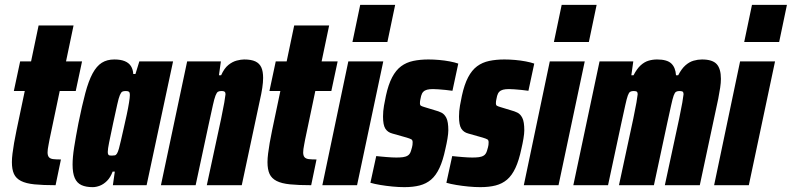

<svg xmlns="http://www.w3.org/2000/svg" viewBox="-20 -763 3262 791"><path d="M209 0Q157 0 122 -3.5Q87 -7 66.5 -17.5Q46 -28 37.5 -46.5Q29 -65 29 -95Q29 -111 31.5 -130.5Q34 -150 38 -174Q42 -198 48 -226L82 -388H37L63 -510H108L139 -658H283L252 -510H318L292 -388H226L184 -188Q182 -176 180 -166.5Q178 -157 177 -149Q176 -141 176 -135Q176 -122 181.5 -115.5Q187 -109 199 -107.5Q211 -106 231 -106Z M362 8Q334 8 315.5 -0.5Q297 -9 288 -29.5Q279 -50 279 -85Q279 -115 285.5 -156.5Q292 -198 303 -255Q318 -329 331.5 -379.5Q345 -430 361.5 -460.5Q378 -491 399.5 -504.5Q421 -518 451 -518Q477 -518 494 -511Q511 -504 519.5 -490.5Q528 -477 529 -458H538L554 -510H693L584 0H445L453 -56H444Q435 -32 421 -18Q407 -4 391.5 2Q376 8 362 8ZM441 -122Q448 -122 453 -123Q458 -124 462 -130.5Q466 -137 470 -151Q473 -161 478 -183.5Q483 -206 489.5 -234Q496 -262 502 -290Q508 -318 511.5 -340Q515 -362 515 -371Q515 -383 510.5 -385.5Q506 -388 498 -388Q489 -388 484 -385.5Q479 -383 474 -371.5Q469 -360 463 -332.5Q457 -305 446 -255Q435 -203 429.5 -176Q424 -149 424 -137Q424 -130 426 -126.5Q428 -123 432 -122.5Q436 -122 441 -122Z M643 0 751 -510H890L882 -453H891Q904 -482 921 -495.5Q938 -509 955.5 -513.5Q973 -518 986 -518Q1015 -518 1032 -510Q1049 -502 1056.5 -485.5Q1064 -469 1064 -442Q1064 -424 1060.5 -400.5Q1057 -377 1050 -347L976 0H832L891 -274Q900 -317 904 -340.5Q908 -364 909 -374Q909 -381 907 -383.5Q905 -386 901.5 -387Q898 -388 892 -388Q883 -388 878 -385Q873 -382 868 -369.5Q863 -357 857 -329.5Q851 -302 840 -252L786 0Z M1262 0Q1210 0 1175 -3.5Q1140 -7 1119.5 -17.5Q1099 -28 1090.5 -46.5Q1082 -65 1082 -95Q1082 -111 1084.5 -130.5Q1087 -150 1091 -174Q1095 -198 1101 -226L1135 -388H1090L1116 -510H1161L1192 -658H1336L1305 -510H1371L1345 -388H1279L1237 -188Q1235 -176 1233 -166.5Q1231 -157 1230 -149Q1229 -141 1229 -135Q1229 -122 1234.5 -115.5Q1240 -109 1252 -107.5Q1264 -106 1284 -106Z M1432 -590 1464 -743H1608L1576 -590ZM1308 0 1415 -510H1559L1451 0Z M1646 8Q1623 8 1597 5.5Q1571 3 1547 -1Q1523 -5 1506 -10L1530 -120Q1539 -119 1550 -118Q1561 -117 1572.5 -116Q1584 -115 1594.5 -114.5Q1605 -114 1613 -114Q1628 -114 1640 -115.5Q1652 -117 1660.5 -122.5Q1669 -128 1673 -141Q1675 -148 1677.5 -156.5Q1680 -165 1680 -177Q1680 -186 1674.5 -189Q1669 -192 1656 -196L1596 -213Q1577 -218 1567.5 -233Q1558 -248 1558 -283Q1558 -305 1562 -328Q1566 -351 1570 -369Q1580 -415 1595.5 -444.5Q1611 -474 1632.5 -490Q1654 -506 1682.5 -512Q1711 -518 1745 -518Q1766 -518 1789 -516Q1812 -514 1833 -510Q1854 -506 1868 -501L1844 -389Q1831 -391 1815.5 -392.5Q1800 -394 1786.5 -395Q1773 -396 1764 -396Q1749 -396 1739.5 -393.5Q1730 -391 1724 -385Q1718 -379 1715 -368Q1714 -362 1712 -354Q1710 -346 1710 -337Q1710 -330 1714 -327.5Q1718 -325 1728 -322L1774 -308Q1786 -305 1798.5 -299Q1811 -293 1819 -277Q1827 -261 1827 -226Q1827 -213 1823.5 -192Q1820 -171 1815 -150Q1805 -102 1790.5 -71Q1776 -40 1756 -23Q1736 -6 1709 1Q1682 8 1646 8Z M1959 8Q1936 8 1910 5.5Q1884 3 1860 -1Q1836 -5 1819 -10L1843 -120Q1852 -119 1863 -118Q1874 -117 1885.5 -116Q1897 -115 1907.5 -114.5Q1918 -114 1926 -114Q1941 -114 1953 -115.5Q1965 -117 1973.5 -122.5Q1982 -128 1986 -141Q1988 -148 1990.5 -156.5Q1993 -165 1993 -177Q1993 -186 1987.5 -189Q1982 -192 1969 -196L1909 -213Q1890 -218 1880.5 -233Q1871 -248 1871 -283Q1871 -305 1875 -328Q1879 -351 1883 -369Q1893 -415 1908.5 -444.5Q1924 -474 1945.5 -490Q1967 -506 1995.5 -512Q2024 -518 2058 -518Q2079 -518 2102 -516Q2125 -514 2146 -510Q2167 -506 2181 -501L2157 -389Q2144 -391 2128.5 -392.5Q2113 -394 2099.5 -395Q2086 -396 2077 -396Q2062 -396 2052.5 -393.5Q2043 -391 2037 -385Q2031 -379 2028 -368Q2027 -362 2025 -354Q2023 -346 2023 -337Q2023 -330 2027 -327.5Q2031 -325 2041 -322L2087 -308Q2099 -305 2111.5 -299Q2124 -293 2132 -277Q2140 -261 2140 -226Q2140 -213 2136.5 -192Q2133 -171 2128 -150Q2118 -102 2103.5 -71Q2089 -40 2069 -23Q2049 -6 2022 1Q1995 8 1959 8Z M2262 -590 2294 -743H2438L2406 -590ZM2138 0 2245 -510H2389L2281 0Z M2342 0 2450 -510H2589L2581 -453H2590Q2604 -480 2619.5 -494Q2635 -508 2652 -513Q2669 -518 2687 -518Q2728 -518 2745.5 -501.5Q2763 -485 2765 -453H2774Q2788 -480 2804 -494Q2820 -508 2837.5 -513Q2855 -518 2872 -518Q2915 -518 2932.5 -499Q2950 -480 2950 -438Q2950 -422 2947 -402Q2944 -382 2939 -356L2863 0H2719L2778 -274Q2787 -317 2791 -340.5Q2795 -364 2796 -374Q2796 -384 2791.5 -386Q2787 -388 2779 -388Q2771 -388 2765.5 -385Q2760 -382 2755.5 -369.5Q2751 -357 2745 -329.5Q2739 -302 2728 -252L2674 0H2530L2589 -274Q2598 -317 2602 -340.5Q2606 -364 2607 -374Q2607 -384 2602.5 -386Q2598 -388 2590 -388Q2582 -388 2576.5 -385Q2571 -382 2566.5 -369.5Q2562 -357 2556 -329.5Q2550 -302 2539 -252L2485 0Z M3046 -590 3078 -743H3222L3190 -590ZM2922 0 3029 -510H3173L3065 0Z"/></svg>

Font: Saira Condensed Black
Style: Italic
Weight: 900
Width: 3
Italic angle: -12°
Designer: Hector Gatti with collaboration of the Omnibus-Type team
Foundry: Omnibus-Type
Version: Version 1.101